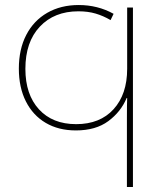

<svg xmlns="http://www.w3.org/2000/svg" viewBox="-20 -744 640 764"><path d="M485 -276Q485 -331 486 -354H484Q461 -299 411 -262Q361 -225 282 -225Q213 -225 162 -255Q111 -285 83 -340.5Q55 -396 55 -471Q55 -548 84.5 -605Q114 -662 168 -693Q222 -724 293 -724Q369 -724 432 -689L420 -664Q391 -681 360.5 -690Q330 -699 292 -699Q196 -699 138.5 -638Q81 -577 81 -470Q81 -368 135 -309Q189 -250 283 -250Q378 -250 432 -309.5Q486 -369 486 -470V-714H509V0H485Z"/></svg>

Font: Noto Sans Mono UI Thin
Style: Regular
Weight: 250
Monospace: yes
Designer: Monotype Design team
Foundry: Monotype Imaging Inc.
Version: Version 1.000